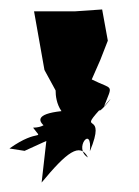

<svg xmlns="http://www.w3.org/2000/svg" viewBox="-34 -179 293 406"><path d="M18 140 64 119 54 207C107 143 135 121 152 154C120 135 162 83 156 141C193 52 130 105 176 54C177 62 221 4 186 46C205 -3 206 12 160 -11L178 -52L194 -93L182 -159L124 -155H38L60 -31L84 13C88 -16 75 26 96 56C40 62 45 78 66 92C61 62 76 90 36 91C58 121 49 90 -14 135Z"/></svg>

Font: Asimov Aggro
Style: Condensed
Weight: 500
Designer: Google
Version: Version 2.000980; 2014